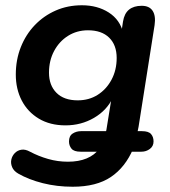

<svg xmlns="http://www.w3.org/2000/svg" viewBox="-20 -519 644 729"><path d="M256 190Q196 190 142.5 176.5Q89 163 49 140Q32 130 26 115.5Q20 101 23 87Q26 73 36 62.5Q46 52 61 49.5Q76 47 94 57Q126 74 162.5 84.5Q199 95 238 95Q279 95 309 82.5Q339 70 358 45L362 57H286Q261 57 251.5 45.5Q242 34 242 18Q242 -3 256 -12Q270 -21 288 -21H392L379 -5Q380 -10 381.5 -16Q383 -22 384 -26L404 -150L409 -149Q386 -100 337 -71.5Q288 -43 229 -43Q170 -43 127.5 -68.5Q85 -94 62.5 -137.5Q40 -181 40 -236Q40 -292 59 -340Q78 -388 112 -423.5Q146 -459 191.5 -479Q237 -499 291 -499Q350 -499 393 -471.5Q436 -444 448 -393L436 -364L447 -437Q452 -468 470 -482.5Q488 -497 518 -497Q547 -497 559.5 -478Q572 -459 567 -424L506 -37Q505 -30 503 -22.5Q501 -15 499 -7L493 -21H519Q544 -21 553.5 -10Q563 1 563 18Q563 36 549 46.5Q535 57 517 57H466L486 45Q456 116 401 153Q346 190 256 190ZM275 -138Q318 -138 351 -159Q384 -180 403.5 -216.5Q423 -253 423 -299Q423 -348 394.5 -376Q366 -404 314 -404Q272 -404 238.5 -383Q205 -362 185.5 -325.5Q166 -289 166 -243Q166 -195 194.5 -166.5Q223 -138 275 -138Z"/></svg>

Font: Nunito ExtraLight
Style: Bold Italic
Weight: 700
Italic angle: -9°
Version: Version 3.602